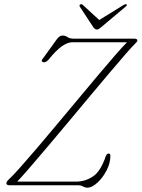

<svg xmlns="http://www.w3.org/2000/svg" viewBox="-20 -884 676 916"><path d="M356.5 0H28Q10.5 0 10.5 -9Q10.5 -17.5 21.5 -27.5Q40 -44.5 74.8 -83.5Q109.5 -122.5 154.8 -175.5Q200 -228.5 250.5 -289Q301 -349.5 351.8 -410.2Q402.5 -471 448.2 -525.5Q494 -580 529.8 -621Q565.5 -662 586 -682.5H325.5Q302.5 -682.5 275 -663.2Q247.5 -644 210.5 -598Q196 -583.5 185 -587.5Q172 -592 188.5 -610L252 -698Q265.5 -714.5 276.5 -714.5Q292.5 -714.5 302.2 -707Q312 -699.5 333.5 -699.5H620Q635.5 -699.5 635.5 -690.5Q635.5 -685.5 622.5 -673.5Q611 -662.5 580 -627Q549 -591.5 505.5 -540Q462 -488.5 411.2 -427.8Q360.5 -367 308.2 -304.5Q256 -242 208 -185.2Q160 -128.5 122 -84.5Q84 -40.5 62 -17.5H342.5Q386 -17.5 423.2 -42Q460.5 -66.5 485 -140Q490.5 -151.5 498 -151.5Q506.5 -151.5 506.5 -142Q507 -106.5 488.5 -71Q470 -35.5 444.2 -12Q418.5 11.5 396 11.5Q386.5 11.5 376.5 5.8Q366.5 0 356.5 0ZM463 -754.5Q450 -743 442 -743Q433.5 -743 425 -754.5L361 -852Q356.5 -859 363.5 -863Q369.5 -866 375 -860.5L453.5 -788.5L570 -860.5Q579.5 -866 583.5 -863Q588.5 -859 579 -852Z"/></svg>

Font: Fraunces 9pt S000 Thin
Style: Italic
Weight: 100
Italic angle: -16°
Version: Version 1.000; ttfautohint (v1.8.3)